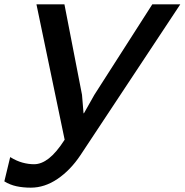

<svg xmlns="http://www.w3.org/2000/svg" viewBox="-67 -650 851 885"><path d="M764 -630 304 65Q258 134 198.5 174.5Q139 215 75 215Q39 215 9 208.5Q-21 202 -47 186L-20 74Q9 92 36.5 99.5Q64 107 90 107Q124 107 158.5 80Q193 53 231 -6L101 -630H230L311 -213L318 -128H320L368 -213L635 -630Z"/></svg>

Font: TypoPRO Sinkin Sans
Style: 500 Medium Italic
Weight: 500
Italic angle: -112°
Designer: Keith Bates
Foundry: K-Type
Version: Sinkin Sans (version 1.0)  by Keith Bates   •   © 2014   www